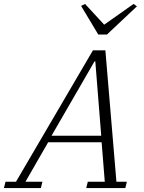

<svg xmlns="http://www.w3.org/2000/svg" viewBox="-71 -953 732 973"><path d="M-43 -32H10L400 -698H463L519 -32H572L564 0H366L374 -32H460L444 -232H173L58 -32H144L136 0H-51ZM190 -265H442L412 -642H408ZM340 -923 360 -933 457 -828 606 -933 623 -921 471 -778H427Z"/></svg>

Font: IBM Plex Serif Light
Style: Italic
Weight: 300
Italic angle: -14°
Designer: Mike Abbink, Paul van der Laan, Pieter van Rosmalen
Foundry: Bold Monday
Version: Version 3.001